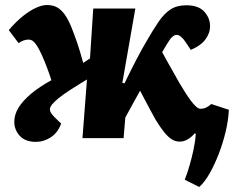

<svg xmlns="http://www.w3.org/2000/svg" viewBox="-20 -551 933 766"><path d="M468 -220 477 -219Q489 -244 501 -268Q513 -292 524 -313Q535 -334 544.5 -351.5Q554 -369 562 -382Q590 -431 612.5 -464Q635 -497 660.5 -513.5Q686 -530 723 -530Q772 -530 795 -504.5Q818 -479 818 -447Q818 -418 799 -393Q780 -368 741 -352L722 -381Q712 -396 702 -404.5Q692 -413 681.5 -411.5Q671 -410 659 -395Q653 -386 645 -373.5Q637 -361 627 -343Q637 -324 648 -304.5Q659 -285 670.5 -265Q682 -245 694 -223Q706 -203 717.5 -184.5Q729 -166 740.5 -150.5Q752 -135 762 -126Q772 -117 780 -117Q792 -117 802.5 -122Q813 -127 823 -136L893 -113Q891 -70 880 -24.5Q869 21 852.5 63.5Q836 106 816.5 140.5Q797 175 775 195L717 166Q727 141 736 110Q745 79 752 46.5Q759 14 761 -17L757 -19Q743 -3 728 5.5Q713 14 697 14Q680 14 665.5 5Q651 -4 635.5 -23Q620 -42 601 -73Q591 -91 580.5 -110.5Q570 -130 559.5 -150Q549 -170 539 -189Q529 -171 518.5 -152.5Q508 -134 498.5 -116Q489 -98 480 -82L473 0H309L327 -234Q289 -211 260.5 -192.5Q232 -174 214 -159.5Q196 -145 187.5 -134Q179 -123 179 -115Q179 -108 183 -101.5Q187 -95 197 -84L224 -58Q211 -22 183 -3.5Q155 15 123 15Q81 15 59 -9Q37 -33 37 -65Q37 -94 54 -121.5Q71 -149 103.5 -176.5Q136 -204 185 -231Q177 -256 168 -280Q159 -304 148 -329Q139 -349 130.5 -363.5Q122 -378 113.5 -385.5Q105 -393 94 -393Q84 -393 75 -390Q66 -387 54 -379L15 -431Q45 -466 73 -488Q101 -510 125 -520.5Q149 -531 167 -531Q191 -531 208 -521.5Q225 -512 239 -492Q253 -472 265 -442Q277 -412 288 -380Q299 -348 312 -300L339 -318L352 -517H520Z"/></svg>

Font: Literata 18pt ExtraBold
Style: Italic
Weight: 800
Italic angle: -2°
Designer: Latin by Veronika Burian and Jose Scaglione. Greek by Irene Vlachou. Cyrillic by Vera Evstafieva
Foundry: TypeTogether
Version: Version 3.103;gftools[0.9.29]